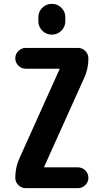

<svg xmlns="http://www.w3.org/2000/svg" viewBox="-20 -980 540 1000"><path d="M418 -573.2 210 -111.3V-109.4Q210 -108.4 210.9 -108.4H385.7Q408.2 -108.4 424.3 -92.3Q440.4 -76.2 440.4 -54.2Q440.4 -32.2 424.3 -16.1Q408.2 0 385.7 0H114.3Q91.8 0 75.7 -16.1Q59.6 -32.2 59.6 -53.7Q59.6 -109.4 82 -157.2L290 -619.1V-621.1Q290 -622.1 289.1 -622.1H114.3Q91.8 -622.1 75.7 -638.2Q59.6 -654.3 59.6 -676.3Q59.6 -698.2 75.7 -714.4Q91.8 -730.5 114.3 -730.5H385.7Q408.2 -730.5 424.3 -714.4Q440.4 -698.2 440.4 -675.8Q440.4 -620.1 418 -573.2ZM179.7 -889.6Q179.7 -918.9 200.2 -939.5Q220.7 -960 250 -960Q279.3 -960 299.8 -939.5Q320.3 -918.9 320.3 -889.6V-870.1Q320.3 -840.8 299.8 -820.3Q279.3 -799.8 250 -799.8Q220.7 -799.8 200.2 -820.3Q179.7 -840.8 179.7 -870.1Z"/></svg>

Font: Rounded-X Mgen+ 1mn bold
Style: Bold
Weight: 700
Designer: [Source Han Sans]
Ryoko NISHIZUKA  (kana & ideographs); Paul D. Hunt (Latin, Greek & Cyrillic); Wenlong ZHANG  (bopomofo
Version: Version 1.059.20150602